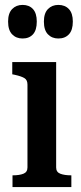

<svg xmlns="http://www.w3.org/2000/svg" viewBox="-20 -763 331 783"><path d="M72 -606Q46 -606 29.5 -623Q13 -640 13 -675Q13 -709 29.5 -726Q46 -743 72 -743Q99 -743 114.5 -726Q130 -709 130 -675Q130 -640 114.5 -623Q99 -606 72 -606ZM218 -606Q192 -606 175.5 -623Q159 -640 159 -675Q159 -709 175.5 -726Q192 -743 218 -743Q245 -743 261 -726Q277 -709 277 -675Q277 -640 261 -623Q245 -606 218 -606ZM209 -510V-80Q209 -61 226 -54.5Q243 -48 270 -48H271V0H31V-48H32Q59 -48 75.5 -54.5Q92 -61 92 -80V-418Q92 -437 79.5 -444.5Q67 -452 40 -458L30 -460V-510Z"/></svg>

Font: Roboto Serif 28pt Condensed Medium
Style: Regular
Weight: 500
Width: 3
Designer: Greg Gazdowicz
Foundry: Commercial Type
Version: Version 1.008